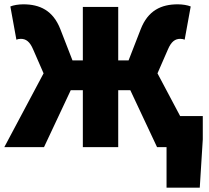

<svg xmlns="http://www.w3.org/2000/svg" viewBox="-20 -682 968 890"><path d="M0 0H184L308 -264H364V0H528V-264H584L708 0H752V188H906L920 -36V-144H815L710 -342L758 -452C774 -490 792 -502 816 -502C824 -502 832 -500 836 -498L864 -652C850 -658 826 -662 804 -662C728 -662 666 -634 632 -546L576 -402H528V-650H364V-402H316L260 -546C226 -634 164 -662 88 -662C66 -662 42 -658 28 -652L56 -498C60 -500 68 -502 76 -502C100 -502 118 -490 134 -452L182 -342Z"/></svg>

Font: Source Sans Pro Black
Style: Regular
Weight: 900
Designer: Paul D. Hunt
Foundry: Adobe Systems Incorporated
Version: Version 3.006;hotconv 1.0.111;makeotfexe 2.5.65597